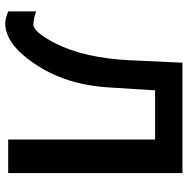

<svg xmlns="http://www.w3.org/2000/svg" viewBox="-12 -676 700 715"><g transform="rotate(90 337.5 -319.0)"><path d="M23 0V-104Q51 -94 72 -94Q100 -94 142 -176Q197 -284 205 -456L214 -649H625V0H500V-547H317L306 -374Q296 -212 217 -97Q144 11 67 11Q51 11 23 0Z"/></g></svg>

Font: Karmilla
Style: Bold
Weight: 700
Designer: Jonathan Pinhorn
Version: Version 1.000